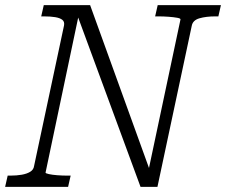

<svg xmlns="http://www.w3.org/2000/svg" viewBox="-39 -730 883 750"><path d="M-19 0 -9 -44H2Q26 -44 46 -47.5Q66 -51 79 -59Q92 -67 94 -81L211 -630Q214 -645 204.5 -652.5Q195 -660 176.5 -663Q158 -666 133 -666H122L132 -710H313L548 -60L539 -55L666 -654Q667 -658 653.5 -660.5Q640 -663 620 -664.5Q600 -666 581 -666H567L577 -710H824L814 -666H802Q766 -666 740 -658.5Q714 -651 710 -629L576 0H510L257 -687L272 -688L139 -56Q138 -53 151.5 -50Q165 -47 185 -45.5Q205 -44 223 -44H237L227 0Z"/></svg>

Font: Roboto Serif 20pt ExtraLight
Style: Italic
Weight: 250
Italic angle: -10°
Version: Version 1.007